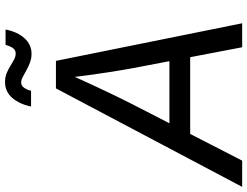

<svg xmlns="http://www.w3.org/2000/svg" viewBox="-148 -838 966 750"><g transform="rotate(-90 335.0 -463.0)"><path d="M-20 0 364.7 -727.5H472.2L619.1 0H525.4L442.9 -431.6Q436.5 -466.3 426.8 -528.8Q417 -591.3 405.8 -684.1H423.3Q383.8 -595.7 354.2 -533.7Q324.7 -471.7 304.2 -431.6L82.5 0ZM146.5 -203.1 159.7 -284.2H533.2L520 -203.1ZM500 -822.8Q481.9 -822.8 465.6 -828.9Q449.2 -835 435.1 -843Q420.9 -851.1 409.2 -857.2Q397.5 -863.3 388.2 -863.3Q374.5 -863.3 366.5 -850.8Q358.4 -838.4 355.5 -824.7H293.9Q303.2 -869.6 327.4 -897.9Q351.6 -926.3 390.1 -926.3Q409.2 -926.3 424.3 -919.9Q439.5 -913.6 452.4 -905.5Q465.3 -897.5 477.1 -891.1Q488.8 -884.8 501 -884.8Q513.7 -884.8 521.2 -894.3Q528.8 -903.8 534.7 -924.3H594.7Q585.4 -877 560.3 -849.9Q535.2 -822.8 500 -822.8Z"/></g></svg>

Font: Inter Variable
Style: Italic
Weight: 400
Italic angle: -9.39999°
Designer: Rasmus Andersson
Foundry: rsms
Version: Version 4.001;git-9221beed3